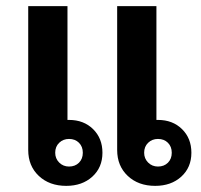

<svg xmlns="http://www.w3.org/2000/svg" viewBox="-20 -596 656 626"><path d="M72 0ZM314 -98Q314 -50 281 -20Q248 10 196 10Q141 10 106.5 -22.5Q72 -55 72 -107V-576H200V-205H205Q253 -205 283.5 -175Q314 -145 314 -98ZM250 -98Q250 -118 237.5 -130.5Q225 -143 205 -143Q186 -143 173 -130.5Q160 -118 160 -98Q160 -79 173 -66Q186 -53 205 -53Q225 -53 237.5 -65.5Q250 -78 250 -98ZM604 -98Q604 -50 571 -20Q538 10 486 10Q431 10 396.5 -22.5Q362 -55 362 -107V-576H490V-205H495Q543 -205 573.5 -175Q604 -145 604 -98ZM540 -98Q540 -118 527.5 -130.5Q515 -143 495 -143Q476 -143 463 -130.5Q450 -118 450 -98Q450 -79 463 -66Q476 -53 495 -53Q515 -53 527.5 -65.5Q540 -78 540 -98Z"/></svg>

Font: Sarabun
Style: Bold
Weight: 700
Designer: Suppakit Chalermlarp | Katatrad Co.,Ltd.
Foundry: Cadson Demak Co.,Ltd.
Version: Version 1.000; ttfautohint (v1.6)